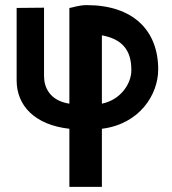

<svg xmlns="http://www.w3.org/2000/svg" viewBox="-20 -505 671 750"><path d="M598 -234C598 -386 500 -485 319 -485C286 -485 259 -474 252 -474H251V-100C174 -112 152 -164 152 -208V-475L45 -474V-191C45 -92 116 -17 251 -2V225H378V-2C524 -20 598 -134 598 -234ZM493 -229C493 -182 455 -116 378 -100V-367C454 -353 493 -312 493 -233Z"/></svg>

Font: Mint Spirit
Style: Bold
Weight: 700
Designer: HARENDAL Hirwen
Foundry: Arkandis Digital Foundry.
Version: Version 1.004;FFEdit